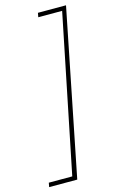

<svg xmlns="http://www.w3.org/2000/svg" viewBox="-194 -760 586 964"><g transform="rotate(-15 99.0 -278.0)"><path d="M-64 152 -60 130H62L228 -686H104L108 -708H254L82 152Z"/></g></svg>

Font: TypoPRO Source Sans Pro
Style: Italic
Weight: 200
Italic angle: -11°
Designer: Paul D. Hunt
Foundry: Adobe Systems Incorporated
Version: Version 1.075;PS 2.000;hotconv 1.0.86;makeotf.lib2.5.63406